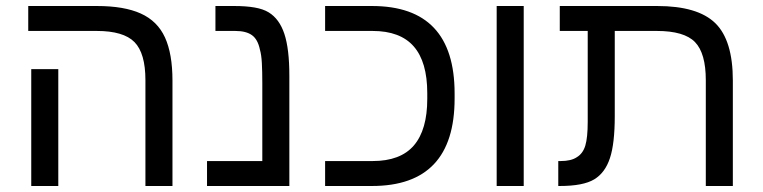

<svg xmlns="http://www.w3.org/2000/svg" viewBox="-20 -619 2539 639"><path d="M554 0H464V-352Q464 -442 427.5 -479Q391 -516 302 -516H74V-599H303Q393 -599 448.5 -574Q504 -549 529 -494.5Q554 -440 554 -351ZM174 -389V0H84V-389Z M943 0H669V-83H853V-342Q853 -381 851.5 -409Q850 -437 845 -454Q838 -488 818.5 -502Q799 -516 763 -516H697V-599H760Q799 -599 827.5 -594Q856 -589 874 -578Q910 -556 926.5 -506Q943 -456 943 -367Z M1493 -291Q1493 0 1218 0H1062V-83H1220Q1313 -83 1357.5 -135Q1402 -187 1402 -290V-309Q1402 -413 1357 -464.5Q1312 -516 1220 -516H1062V-599H1218Q1493 -599 1493 -308Z M1633 0V-599H1723V0Z M1936 -516H1843V-599H2167Q2302 -599 2360.5 -542Q2419 -485 2419 -351V0H2329V-352Q2329 -442 2293 -479Q2257 -516 2166 -516H2026V-232Q2026 -187 2022 -152Q2018 -117 2010 -93Q1994 -44 1957.5 -22Q1921 0 1843 0H1838V-83H1846Q1881 -83 1900 -96Q1920 -108 1928 -134.5Q1936 -161 1936 -214Z"/></svg>

Font: Noto Sans Hebrew Droid
Style: Regular
Weight: 400
Designer: Monotype Design Team
Foundry: Monotype Imaging Inc.
Version: Version 1.100